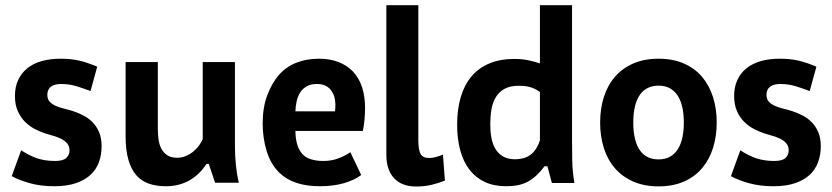

<svg xmlns="http://www.w3.org/2000/svg" viewBox="-20 -692 3152 727"><path d="M60.1 -123Q75.7 -112.8 90.6 -105.2Q105.5 -97.7 120.8 -92.5Q136.2 -87.4 152.8 -85Q169.4 -82.5 188.5 -82.5Q219.2 -82.5 231.2 -94Q243.2 -105.5 243.2 -122.6Q243.2 -138.7 234.4 -148.9Q225.6 -159.2 212.2 -166Q198.7 -172.9 182.4 -177.5Q166 -182.1 150.9 -187Q132.3 -192.9 112.1 -203.4Q91.8 -213.9 75 -230.5Q58.1 -247.1 47.4 -271.2Q36.6 -295.4 36.6 -328.6Q36.6 -362.8 48.8 -389.2Q61 -415.5 83.5 -433.6Q106 -451.7 137.9 -460.7Q169.9 -469.7 209 -469.7Q228.5 -469.7 245.8 -468Q263.2 -466.3 279.5 -462.6Q295.9 -459 312.7 -453.1Q329.6 -447.3 348.1 -439.5L322.8 -347.2Q296.4 -357.4 269 -365.7Q241.7 -374 210.9 -374Q186.5 -374 172.9 -363.8Q159.2 -353.5 159.2 -333Q159.2 -316.4 168.5 -306.6Q177.7 -296.9 191.9 -290.8Q206.1 -284.7 223.1 -280.5Q240.2 -276.4 255.9 -271.5Q276.9 -264.6 296.4 -254.4Q315.9 -244.1 331.1 -228.5Q346.2 -212.9 355.5 -190.9Q364.7 -168.9 364.7 -138.7Q364.7 -105.5 354.5 -77.6Q344.2 -49.8 322.5 -29.8Q300.8 -9.8 266.8 1.7Q232.9 13.2 185.5 13.2Q133.8 13.2 92.3 1.5Q50.8 -10.3 24.4 -24.9Z M577.6 -457V-203.6Q577.6 -185.1 580.1 -165.5Q582.5 -146 590.3 -130.4Q598.1 -114.7 612.5 -104.7Q627 -94.7 650.4 -94.7Q669.4 -94.7 685.8 -102.1Q702.1 -109.4 714.6 -120.4Q727.1 -131.3 735.4 -143.6Q743.7 -155.8 747.6 -165.5V-457H869.6V-139.2Q869.6 -102.5 873.3 -66.2Q877 -29.8 884.3 0H794.4L770.5 -71.3H761.7Q735.4 -30.3 696.3 -8.5Q657.2 13.2 608.4 13.2Q572.8 13.2 544.4 3.7Q516.1 -5.9 496.3 -28.3Q476.6 -50.8 466.1 -87.2Q455.6 -123.5 455.6 -177.2V-457Z M1347.7 -29.3Q1321.8 -9.8 1281.7 1.7Q1241.7 13.2 1191.4 13.2Q1141.6 13.2 1103.3 0.7Q1064.9 -11.7 1037.6 -38.1Q1005.4 -69.8 990 -119.1Q974.6 -168.5 974.6 -225.6Q974.6 -284.7 991.9 -331.1Q1009.3 -377.4 1036.1 -408.2Q1063.5 -439.5 1102.3 -454.6Q1141.1 -469.7 1187 -469.7Q1230 -469.7 1262.7 -456.8Q1295.4 -443.8 1317.6 -419.9Q1339.8 -396 1351.1 -361.3Q1362.3 -326.7 1362.3 -283.7Q1362.3 -262.2 1360.1 -238.3Q1357.9 -214.4 1354 -196.3H1098.6Q1098.6 -172.4 1103.8 -150.6Q1108.9 -128.9 1121.6 -112.8Q1134.3 -96.2 1155.8 -89.4Q1177.2 -82.5 1203.6 -82.5Q1236.3 -82.5 1262.5 -92.8Q1288.6 -103 1306.6 -115.7ZM1180.2 -374Q1156.7 -374 1141.4 -365.2Q1126 -356.4 1116.7 -342Q1107.4 -327.6 1103.3 -308.8Q1099.1 -290 1098.6 -270.5H1248.5Q1250 -285.2 1250 -297.4Q1249 -332 1231.2 -353Q1213.4 -374 1180.2 -374Z M1564 -160.2Q1564 -126.5 1572 -110.1Q1580.1 -93.8 1605.5 -93.8Q1617.2 -93.8 1629.9 -97.2Q1642.6 -100.6 1657.2 -106.4L1664.6 -8.3Q1638.2 2.4 1612.3 8.3Q1586.4 14.2 1555.7 14.2Q1501 14.2 1471.9 -17.6Q1442.9 -49.3 1442.9 -105V-672.4H1564Z M2146 -160.2Q2146 -123.5 2146.7 -84.2Q2147.5 -44.9 2154.8 1H2069.8L2052.7 -62.5H2042Q2026.9 -42.5 2011.5 -28.1Q1996.1 -13.7 1979 -4.4Q1961.9 4.9 1941.7 9Q1921.4 13.2 1896.5 13.2Q1850.6 13.2 1815.9 -2.9Q1781.2 -19 1757.8 -49.3Q1734.4 -79.6 1722.7 -122.8Q1710.9 -166 1710.9 -220.2Q1710.9 -277.3 1724.4 -323.5Q1737.8 -369.6 1764.6 -401.9Q1791.5 -434.1 1832 -451.4Q1872.6 -468.8 1927.2 -468.8Q1957.5 -468.8 1980 -463.9Q2002.4 -459 2024.4 -452.1V-672.4H2146ZM1927.2 -88.9Q1968.3 -88.9 1991 -107.7Q2013.7 -126.5 2024.4 -160.6V-343.8Q2016.1 -349.6 2007.8 -354Q1999.5 -358.4 1990.2 -361.3Q1981 -364.3 1969.7 -365.7Q1958.5 -367.2 1943.8 -367.2Q1911.1 -367.2 1890.1 -355.5Q1869.1 -343.8 1857.2 -323.7Q1845.2 -303.7 1840.8 -277.3Q1836.4 -251 1836.4 -221.2Q1836.4 -193.4 1840.8 -169.7Q1845.2 -146 1855.7 -128.4Q1866.2 -110.8 1883.5 -100.3Q1900.9 -89.8 1927.2 -88.9Z M2252.4 -228Q2252.4 -281.2 2266.8 -325.7Q2281.2 -370.1 2309.3 -402.1Q2337.4 -434.1 2378.7 -451.9Q2419.9 -469.7 2473.6 -469.7Q2528.3 -469.7 2569.8 -451.4Q2611.3 -433.1 2638.7 -400.6Q2666 -368.2 2679.9 -324Q2693.8 -279.8 2693.8 -228Q2693.8 -176.3 2679.9 -132.1Q2666 -87.9 2638.7 -55.4Q2611.3 -22.9 2569.8 -4.6Q2528.3 13.7 2473.6 13.7Q2419.9 13.7 2378.7 -4.2Q2337.4 -22 2309.3 -54Q2281.2 -85.9 2266.8 -130.4Q2252.4 -174.8 2252.4 -228ZM2377.9 -228Q2377.9 -191.4 2384.8 -164.8Q2391.6 -138.2 2404.1 -121.3Q2416.5 -104.5 2434.1 -96.4Q2451.7 -88.4 2473.6 -88.4Q2499.5 -88.4 2517.6 -98.9Q2535.6 -109.4 2547.1 -127.9Q2558.6 -146.5 2564 -172.1Q2569.3 -197.8 2569.3 -228Q2569.3 -258.3 2564 -283.9Q2558.6 -309.6 2547.1 -328.1Q2535.6 -346.7 2517.6 -357.2Q2499.5 -367.7 2473.6 -367.7Q2451.7 -367.7 2434.1 -359.6Q2416.5 -351.6 2404.1 -334.7Q2391.6 -317.9 2384.8 -291.3Q2377.9 -264.6 2377.9 -228Z M2783.2 -123Q2798.8 -112.8 2813.7 -105.2Q2828.6 -97.7 2844 -92.5Q2859.4 -87.4 2876 -85Q2892.6 -82.5 2911.6 -82.5Q2942.4 -82.5 2954.3 -94Q2966.3 -105.5 2966.3 -122.6Q2966.3 -138.7 2957.5 -148.9Q2948.7 -159.2 2935.3 -166Q2921.9 -172.9 2905.5 -177.5Q2889.2 -182.1 2874 -187Q2855.5 -192.9 2835.2 -203.4Q2814.9 -213.9 2798.1 -230.5Q2781.2 -247.1 2770.5 -271.2Q2759.8 -295.4 2759.8 -328.6Q2759.8 -362.8 2772 -389.2Q2784.2 -415.5 2806.6 -433.6Q2829.1 -451.7 2861.1 -460.7Q2893.1 -469.7 2932.1 -469.7Q2951.7 -469.7 2969 -468Q2986.3 -466.3 3002.7 -462.6Q3019 -459 3035.9 -453.1Q3052.7 -447.3 3071.3 -439.5L3045.9 -347.2Q3019.5 -357.4 2992.2 -365.7Q2964.8 -374 2934.1 -374Q2909.7 -374 2896 -363.8Q2882.3 -353.5 2882.3 -333Q2882.3 -316.4 2891.6 -306.6Q2900.9 -296.9 2915 -290.8Q2929.2 -284.7 2946.3 -280.5Q2963.4 -276.4 2979 -271.5Q3000 -264.6 3019.5 -254.4Q3039.1 -244.1 3054.2 -228.5Q3069.3 -212.9 3078.6 -190.9Q3087.9 -168.9 3087.9 -138.7Q3087.9 -105.5 3077.6 -77.6Q3067.4 -49.8 3045.7 -29.8Q3023.9 -9.8 2990 1.7Q2956.1 13.2 2908.7 13.2Q2856.9 13.2 2815.4 1.5Q2773.9 -10.3 2747.6 -24.9Z"/></svg>

Font: PT Astra Sans
Style: Bold
Weight: 700
Designer: A.Korolkova, I. Chaeva
Foundry: ParaType Ltd
Version: Version 1.001; ttfautohint (v1.6)